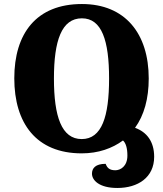

<svg xmlns="http://www.w3.org/2000/svg" viewBox="-20 -748 810 954"><path d="M563 186C665 186 746 134 746 31C746 -45 709 -92 651 -113C696 -175 719 -258 719 -358C719 -581 602 -728 387 -728C160 -728 51 -581 51 -359C51 -136 160 14 386 14C469 14 538 -11 591 -50C605 -38 613 -12 613 25C613 79 578 98 553 98C523 98 512 85 505 66C454 66 437 88 437 115C437 147 472 186 563 186ZM386 -57C286 -57 248 -169 248 -358C248 -546 286 -657 387 -657C486 -657 522 -546 522 -358C522 -169 486 -57 386 -57Z"/></svg>

Font: Noto Serif Georgian SemiCondensed Black
Style: Regular
Weight: 900
Width: 4
Designer: Monotype Design Team, Akaki Razmadze
Foundry: Google LLC
Version: Version 2.003